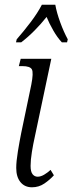

<svg xmlns="http://www.w3.org/2000/svg" viewBox="-20 -786 308 816"><path d="M116 10Q85 10 67 -12Q49 -34 49 -72Q49 -100 56 -142.5Q63 -185 70 -220L113 -426Q123 -477 115.5 -491Q108 -505 75 -505H60L68 -536H198L128 -205Q121 -174 115.5 -140Q110 -106 110 -81Q110 -56 118.5 -45.5Q127 -35 140 -35Q153 -35 167.5 -43.5Q182 -52 195 -64L209 -41Q192 -22 168.5 -6Q145 10 116 10ZM51 -619Q80 -652 110 -691.5Q140 -731 158 -766H215Q221 -732 236 -691Q251 -650 268 -619L265 -606H243Q224 -626 206.5 -656.5Q189 -687 178 -714Q155 -685 127.5 -657Q100 -629 70 -606H48Z"/></svg>

Font: Noto Serif ExtraCondensed Light
Style: Italic
Weight: 300
Width: 2
Italic angle: -12°
Designer: Monotype Design Team
Foundry: Monotype Imaging Inc.
Version: Version 2.014; ttfautohint (v1.8.4.7-5d5b)